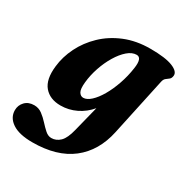

<svg xmlns="http://www.w3.org/2000/svg" viewBox="-218 -616 967 1005"><g transform="rotate(30 266.0 -113.0)"><path d="M465 -10.5Q438 116.5 349.8 185.2Q261.5 254 113.5 254Q34 254 -7.5 226.2Q-49 198.5 -49 153.5Q-49 123.5 -28.5 102Q-8 80.5 27 80.5Q53.5 80.5 74.8 96.2Q96 112 114.8 132.8Q133.5 153.5 151.2 169.2Q169 185 188.5 185Q218 185 240.8 162.8Q263.5 140.5 277 85L315.5 -68.5Q283 -29.5 238.5 -8Q194 13.5 145 13.5Q80.5 13.5 46 -27.2Q11.5 -68 21 -151Q27.5 -212 56.5 -270.5Q85.5 -329 134.8 -376.2Q184 -423.5 252.2 -451.5Q320.5 -479.5 405 -479.5Q497.5 -479.5 541 -461.5Q584.5 -443.5 581 -417Q579 -401.5 570.2 -394.8Q561.5 -388 552.2 -381Q543 -374 539.5 -358ZM196.5 -156.5Q192 -113.5 202 -97.2Q212 -81 228 -81Q249.5 -81 273.5 -103Q297.5 -125 319.5 -162.8Q341.5 -200.5 358.2 -248.8Q375 -297 382.5 -349.5Q392.5 -416 359 -416Q332 -416 305 -392.8Q278 -369.5 255 -331.2Q232 -293 216.5 -247.2Q201 -201.5 196.5 -156.5Z"/></g></svg>

Font: Fraunces 9pt
Style: Bold Italic
Weight: 700
Italic angle: -16°
Version: Version 1.000;[b76b70a41]